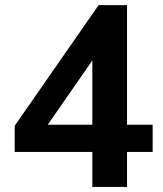

<svg xmlns="http://www.w3.org/2000/svg" viewBox="-20 -739 646 759"><path d="M345 -543.5H375.2L144 -210.2L141.1 -245.8H583.5V-138.4H38.1V-241.7L369.9 -718.8H482.2V0H345Z"/></svg>

Font: Min Sans VF VF
Style: Regular
Weight: 400
Designer: Jinseong-Kim, NotoSansCJK, Nunito
Foundry: Jinseong-Kim
Version: Version 1.420;Glyphs 3.1.2 (3151)